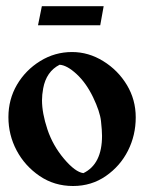

<svg xmlns="http://www.w3.org/2000/svg" viewBox="-20 -602 483 634"><path d="M311 -518.6H105.5L118.2 -581.5H322.3ZM221.2 12.2Q159.2 12.2 110.6 -21Q62 -54.2 34.9 -105.2Q7.8 -156.2 7.8 -215.3Q7.8 -273.9 36.1 -322.3Q64.5 -370.6 112.8 -400.4Q161.1 -430.2 217.8 -430.2Q272.5 -430.2 321 -400.1Q369.6 -370.1 398.9 -321.5Q428.2 -272.9 428.2 -214.4Q428.2 -155.3 402.6 -104.5Q377 -53.7 329.6 -20.8Q282.2 12.2 221.2 12.2ZM255.4 -30.3Q316.9 -60.1 316.9 -153.3Q316.9 -170.9 313.5 -202.1Q310.1 -233.4 287.4 -280.8Q264.6 -328.1 232.9 -357.4Q201.2 -386.7 176.8 -388.2Q132.8 -365.7 122.6 -310.1Q118.7 -289.1 118.7 -271Q118.7 -228.5 136.5 -175Q154.3 -121.6 191.4 -77.6Q228.5 -33.7 255.4 -30.3Z"/></svg>

Font: Quaaykop
Style: Bold
Weight: 700
Designer: Tup Wanders
Foundry: Free font, DO NOT SELL
Version: Version 1.00;July 31, 2023;FontCreator 11.5.0.2430 64-bit